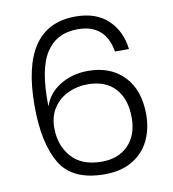

<svg xmlns="http://www.w3.org/2000/svg" viewBox="-82 -803 793 878"><g transform="rotate(-10 314.5 -364.0)"><path d="M71.8 -360.8Q71.8 -731 326.2 -731Q422.4 -731 477.3 -678.5Q532.2 -626 542 -542H477.1Q455.1 -671.9 326.2 -671.9Q228 -671.9 179 -595.9Q129.9 -520 133.8 -347.2Q153.8 -407.2 210.4 -441.7Q267.1 -476.1 339.8 -476.1Q444.8 -476.1 506.3 -411.6Q567.9 -347.2 567.9 -233.9Q567.9 -168 542.5 -114.5Q517.1 -61 464.6 -29.1Q412.1 2.9 334 2.9Q185.1 2.9 128.4 -92Q71.8 -187 71.8 -360.8ZM143.1 -245.1Q143.1 -164.1 190.9 -110.1Q238.8 -56.2 331.1 -56.2Q408.2 -56.2 454.1 -103Q500 -149.9 500 -231Q500 -317.9 455.1 -366.9Q410.2 -416 327.1 -416Q279.8 -416 237.8 -397Q195.8 -377.9 169.4 -339.4Q143.1 -300.8 143.1 -245.1Z"/></g></svg>

Font: Poppins Light
Style: Regular
Weight: 300
Designer: Ninad Kale (Devanagari), Jonny Pinhorn (Latin)
Foundry: Indian Type Foundry
Version: 4.004